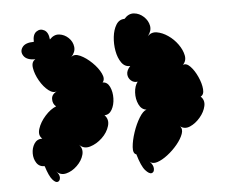

<svg xmlns="http://www.w3.org/2000/svg" viewBox="-43 -635 717 603"><g transform="rotate(-5 316.0 -333.5)"><path d="M369 -145Q358 -148 359.5 -168.5Q361 -189 369.5 -214.5Q378 -240 390 -259.5Q402 -279 413 -282Q397 -284 389 -301Q381 -318 382 -338.5Q383 -359 393 -372Q381 -370 372 -378Q363 -386 362.5 -398Q362 -410 374 -423Q357 -422 346.5 -437Q336 -452 332 -474Q328 -496 330.5 -518.5Q333 -541 342.5 -556.5Q352 -572 369 -572Q383 -588 400 -586.5Q417 -585 430.5 -572.5Q444 -560 447 -543.5Q450 -527 437 -511Q449 -524 466.5 -521Q484 -518 501.5 -506Q519 -494 531.5 -476.5Q544 -459 547.5 -441.5Q551 -424 539 -412Q550 -417 562.5 -404Q575 -391 584.5 -370Q594 -349 595.5 -331Q597 -313 586 -308Q599 -296 595 -277.5Q591 -259 576.5 -242Q562 -225 544.5 -217.5Q527 -210 513 -221Q522 -212 516.5 -196.5Q511 -181 497 -164Q483 -147 465.5 -133.5Q448 -120 432.5 -115Q417 -110 408 -119Q420 -107 420 -95.5Q420 -84 412 -82Q404 -80 392 -93.5Q380 -107 369 -145ZM79 -133Q62 -133 53.5 -146Q45 -159 45 -176Q45 -193 53.5 -206.5Q62 -220 79 -220Q66 -231 72.5 -251.5Q79 -272 96 -291Q113 -310 131 -317Q120 -326 120.5 -341.5Q121 -357 140 -365Q127 -358 111.5 -370Q96 -382 84 -403Q72 -424 69 -443.5Q66 -463 79 -470Q52 -470 42.5 -484Q33 -498 42.5 -511.5Q52 -525 79 -525Q78 -548 90 -556.5Q102 -565 115 -558Q128 -551 130 -528Q144 -543 160.5 -541Q177 -539 189.5 -527Q202 -515 204 -498.5Q206 -482 192 -467Q202 -477 220.5 -468.5Q239 -460 257 -442.5Q275 -425 283.5 -407Q292 -389 283 -379Q298 -379 305.5 -363Q313 -347 312.5 -326.5Q312 -306 303.5 -291Q295 -276 280 -276Q294 -262 288 -241.5Q282 -221 264.5 -204.5Q247 -188 226.5 -182Q206 -176 192 -191Q205 -177 200 -158.5Q195 -140 179 -124.5Q163 -109 144.5 -104.5Q126 -100 113 -114Q124 -103 123.5 -93Q123 -83 116 -80.5Q109 -78 99 -89.5Q89 -101 79 -133Z"/></g></svg>

Font: Rubik Bubbles
Style: Regular
Weight: 400
Designer: Hubert and Fischer, NaN
Foundry: Hubert and Fischer, NaN
Version: Version 2.200